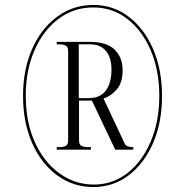

<svg xmlns="http://www.w3.org/2000/svg" viewBox="-20 -745 709 775"><path d="M357 10Q275 10 210.5 -37.5Q146 -85 109.5 -168Q73 -251 73 -358Q73 -464 109.5 -547Q146 -630 210.5 -677.5Q275 -725 357 -725Q437 -725 499.5 -677.5Q562 -630 598 -547Q634 -464 634 -357Q634 -251 598 -168Q562 -85 499.5 -37.5Q437 10 357 10ZM359 0Q435 0 494.5 -46.5Q554 -93 588.5 -174Q623 -255 623 -358Q623 -461 588.5 -541.5Q554 -622 494 -668.5Q434 -715 357 -715Q278 -715 216.5 -669Q155 -623 119.5 -542.5Q84 -462 84 -358Q84 -252 120.5 -171.5Q157 -91 219.5 -45.5Q282 0 359 0ZM209 -141V-151H221Q235 -151 245 -156Q255 -161 255 -178V-539Q255 -556 245 -561Q235 -566 221 -566H209V-576H343Q411 -576 443 -544.5Q475 -513 475 -461Q475 -412 452 -385Q429 -358 398 -347L484 -164Q491 -151 518 -151V-141H445L351 -339H299V-178Q299 -161 309.5 -156Q320 -151 334 -151H347V-141ZM338 -349Q385 -349 407.5 -380Q430 -411 430 -463Q430 -513 407.5 -539.5Q385 -566 345 -566H298V-349Z"/></svg>

Font: Noto Serif Display ExtraCondensed
Style: Italic
Weight: 400
Width: 2
Italic angle: -12°
Designer: Monotype Design Team
Foundry: Monotype Imaging Inc.
Version: Version 2.009